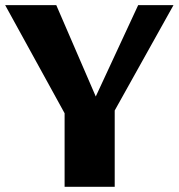

<svg xmlns="http://www.w3.org/2000/svg" viewBox="-21 -723 691 743"><path d="M650.4 -703.1 422.9 -295.4V0H229V-284.7L-1 -703.1H196.8L349.6 -349.6L513.7 -703.1Z"/></svg>

Font: Aclonica
Style: Regular
Weight: 400
Version: Version 1.001